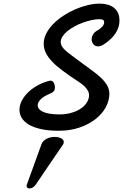

<svg xmlns="http://www.w3.org/2000/svg" viewBox="-20 -725 691 1079"><path d="M261.2 -272Q275.4 -272 282 -260.5Q288.6 -249 288.6 -234.4Q288.6 -227.1 287.1 -221.7Q285.6 -216.3 281.2 -211.7Q276.9 -207 269.5 -202.9Q262.2 -198.7 250.5 -193.8Q223.1 -182.1 207.5 -165.8Q191.9 -149.4 191.9 -133.3Q191.9 -123 198.7 -113.8Q205.6 -104.5 220.2 -97.4Q234.9 -90.3 258.1 -86.2Q281.2 -82 314 -82Q347.7 -82 377.9 -90.1Q408.2 -98.1 430.9 -112.8Q453.6 -127.4 467 -147.5Q480.5 -167.5 480.5 -190.9Q480.5 -208.5 465.8 -227.5Q451.2 -246.6 419.4 -267.1Q363.3 -303.7 334.2 -326.2Q305.2 -348.6 298.3 -354.5Q261.7 -386.7 243.7 -416.5Q225.6 -446.3 225.6 -478.5Q225.6 -508.3 240 -536.6Q254.4 -564.9 278.8 -589.8Q303.2 -614.7 335.2 -636Q367.2 -657.2 402.1 -672.4Q437 -687.5 472.4 -696Q507.8 -704.6 539.6 -704.6Q563.5 -704.6 583.7 -699.2Q604 -693.8 619.1 -682.4Q634.3 -670.9 642.8 -652.8Q651.4 -634.8 651.4 -609.4Q651.4 -572.8 630.4 -539.6Q609.4 -506.3 566.4 -477.5Q547.4 -464.4 531.2 -464.4Q514.6 -464.4 504.9 -476.3Q495.1 -488.3 495.1 -504.4Q495.1 -518.1 503.2 -531.7Q511.2 -545.4 529.3 -555.2Q543.5 -562.5 554.4 -575Q565.4 -587.4 565.4 -599.1Q565.4 -610.4 557.9 -613.8Q550.3 -617.2 539.6 -617.2Q519 -617.2 494.9 -612.1Q470.7 -606.9 446.5 -598.1Q422.4 -589.4 399.7 -577.1Q377 -564.9 359.6 -550.8Q342.3 -536.6 331.8 -520.8Q321.3 -504.9 321.3 -489.3Q321.3 -478.5 325.7 -469.2Q330.1 -460 338.6 -450.7Q347.2 -441.4 359.4 -431.4Q371.6 -421.4 387.7 -409.7L502 -325.2Q523.9 -309.1 541.3 -293.7Q558.6 -278.3 570.3 -262.9Q582 -247.6 588.4 -231.9Q594.7 -216.3 594.7 -198.7Q594.7 -159.7 574.5 -122.3Q554.2 -85 516.8 -55.7Q479.5 -26.4 427 -8.3Q374.5 9.8 310.5 9.8Q251 9.8 209.2 0.2Q167.5 -9.3 140.6 -25.6Q113.8 -42 101.6 -63.2Q89.4 -84.5 89.4 -107.9Q89.4 -132.3 101.8 -157.5Q114.3 -182.6 137 -205.1Q159.7 -227.5 191.4 -245.1Q223.1 -262.7 261.2 -272ZM335 85.9Q295.9 143.6 258.1 198.7Q220.2 253.9 181.6 311.5Q173.3 323.2 164.1 328.6Q154.8 334 146.5 334Q139.2 334 134.3 330.3Q129.4 326.7 129.4 319.8Q129.4 314.9 131.3 311.5Q152.3 253.9 172.1 198.7Q191.9 143.6 212.9 85.9Q216.8 75.2 224.9 67.4Q232.9 59.6 242.9 54.4Q252.9 49.3 264.4 46.9Q275.9 44.4 287.1 44.4Q307.6 44.4 323 52Q338.4 59.6 338.4 73.2Q338.4 79.6 335 85.9Z"/></svg>

Font: Damion
Style: Regular
Weight: 400
Foundry: vernon adams
Version: Version 1.000